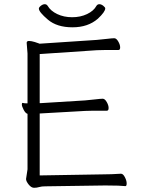

<svg xmlns="http://www.w3.org/2000/svg" viewBox="-20 -889 678 914"><path d="M472 -59Q510 -59 555 -62H556Q566 -62 574.5 -45.5Q583 -29 583 -16Q583 -3 577 -3H576Q552 -6 489 -6H473L195 -2Q178 -2 166.5 1.5Q155 5 142 5Q129 5 116.5 -10.5Q104 -26 104 -37L111 -83V-347Q101 -350 92.5 -366.5Q84 -383 84 -391Q84 -399 87 -399H88Q97 -397 106 -397H111V-634L107 -685Q107 -694 118 -694Q129 -694 145.5 -689Q162 -684 166 -682L167 -681H169L440 -699Q464 -701 489 -704Q514 -707 524 -707Q534 -707 543 -691.5Q552 -676 552 -663.5Q552 -651 544 -651H482Q455 -651 441 -650L174 -632H169V-398H174L385 -411Q409 -413 434 -416Q459 -419 469 -419Q479 -419 488 -403.5Q497 -388 497 -375Q497 -362 489 -362H426Q400 -362 386 -361L174 -349H169V-54H174ZM107 -685ZM439 -861Q444 -869 453 -869Q462 -869 471.5 -861.5Q481 -854 481 -849Q481 -833 446 -800Q399 -759 325 -759Q251 -759 208 -795.5Q165 -832 165 -848Q165 -854 174.5 -861.5Q184 -869 193 -869Q202 -869 207 -861Q221 -837 252.5 -822Q284 -807 323.5 -807Q363 -807 394.5 -822Q426 -837 439 -861Z"/></svg>

Font: LXGW WenKai Lite Light
Style: Regular
Weight: 300
Designer: LXGW / Fontworks Inc.
Foundry: LXGW / Fontworks Inc.
Version: Version 1.511; March 25, 2025